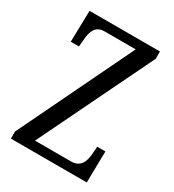

<svg xmlns="http://www.w3.org/2000/svg" viewBox="-173 -814 830 914"><g transform="rotate(30 241.5 -357.0)"><path d="M29 0H446L449 -172H404L401 -130C397 -85 382 -49 330 -49H133L436 -674V-714H49L45 -542H90L94 -585C97 -627 111 -665 159 -665H331L29 -39Z"/></g></svg>

Font: Noto Serif Ethiopic XCn
Style: Regular
Weight: 400
Width: 2
Designer: Monotype Design Team
Foundry: Monotype Imaging Inc.
Version: Version 2.102